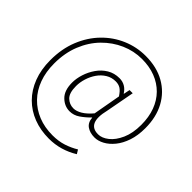

<svg xmlns="http://www.w3.org/2000/svg" viewBox="-199 -909 1283 1283"><g transform="rotate(45 442.5 -267.5)"><path d="M421 157Q342 157 275.5 131.5Q209 106 160 57Q111 8 84 -62.5Q57 -133 57 -222Q57 -329 92 -415.5Q127 -502 187.5 -564Q248 -626 325.5 -659Q403 -692 488 -692Q593 -692 669 -649Q745 -606 786.5 -529Q828 -452 828 -348Q828 -279 810 -226Q792 -173 762.5 -137Q733 -101 698.5 -82.5Q664 -64 631 -64Q588 -64 559 -84Q530 -104 527 -147H525Q495 -116 461.5 -93Q428 -70 390 -70Q341 -70 303.5 -107Q266 -144 266 -218Q266 -257 279.5 -299.5Q293 -342 319 -379.5Q345 -417 383 -440Q421 -463 470 -463Q499 -463 522.5 -449.5Q546 -436 562 -410H564L573 -454H603L565 -251Q527 -96 633 -96Q669 -96 706 -125Q743 -154 768 -210Q793 -266 793 -345Q793 -418 771.5 -476Q750 -534 709.5 -575Q669 -616 612.5 -638Q556 -660 485 -660Q409 -660 338.5 -629Q268 -598 212 -541Q156 -484 123.5 -403.5Q91 -323 91 -224Q91 -144 114.5 -80Q138 -16 182 29.5Q226 75 287 99.5Q348 124 423 124Q479 124 525 109Q571 94 610 70L627 98Q580 127 528.5 142Q477 157 421 157ZM394 -102Q421 -102 452.5 -120.5Q484 -139 518 -179L553 -374Q532 -406 513 -418Q494 -430 467 -430Q429 -430 398 -411Q367 -392 345.5 -361Q324 -330 312.5 -293Q301 -256 301 -220Q301 -155 328.5 -128.5Q356 -102 394 -102Z"/></g></svg>

Font: Shanggu Sans SC VF
Style: Regular
Weight: 250
Designer: GuiWonder
Version: Version 1.021